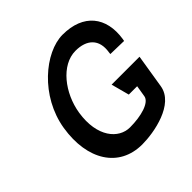

<svg xmlns="http://www.w3.org/2000/svg" viewBox="-162 -720 861 861"><g transform="rotate(-45 268.5 -289.5)"><path d="M65 -290C37 -114 115 11 262 11C336 11 489 -16 505 -115L531 -276H354L377 -190H430L421 -135C415 -101 349 -82 277 -82C206 -82 141 -155 162 -290C179 -397 256 -498 347 -498C418 -498 460 -460 448 -387L447 -377L532 -375L534 -385C553 -508 488 -590 357 -590C245 -590 93 -464 65 -290Z"/></g></svg>

Font: Charger Pro
Style: ExBdNarObl
Weight: 400
Designer: Jasper
Foundry: Cannot Into Space Fonts
Version: Version 1.09